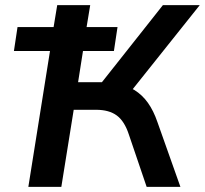

<svg xmlns="http://www.w3.org/2000/svg" viewBox="-20 -725 795 745"><path d="M90 0 174 -527H34L48 -620H188L202 -705H330L316 -620H436L422 -527H302L283 -406H386L362 -389L612 -705H755L483 -364L428 -401Q470 -395 501 -376Q532 -357 554 -326Q576 -295 591 -251L680 0H549L480 -203Q463 -255 433 -277Q403 -299 353 -299H266L218 0Z"/></svg>

Font: Nunito Sans 12pt
Style: Bold Italic
Weight: 700
Italic angle: -9°
Designer: Vernon Adams
Foundry: Vernon Adams
Version: Version 3.101;gftools[0.9.27]